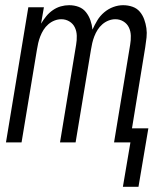

<svg xmlns="http://www.w3.org/2000/svg" viewBox="-20 -548 634 739"><path d="M453 171 482 0H419L481 -376Q484 -393 483.5 -410.5Q483 -428 476 -442.5Q469 -457 455 -465.5Q441 -474 424 -474Q411 -474 398 -469Q385 -464 374 -454.5Q363 -445 355.5 -433Q348 -421 343 -408Q338 -395 335 -382Q332 -369 330 -356L271 0H211L273 -376Q276 -393 275.5 -410.5Q275 -428 268 -442.5Q261 -457 247 -465.5Q233 -474 216 -474Q203 -474 190 -469Q177 -464 166 -454.5Q155 -445 147.5 -433Q140 -421 135 -408Q130 -395 127 -382Q124 -369 122 -356L63 0H3L89 -520H149L138 -457Q147 -472 158 -485.5Q169 -499 183.5 -509Q198 -519 214 -523.5Q230 -528 246 -528Q266 -528 283 -521.5Q300 -515 311 -501Q322 -487 328 -470Q334 -453 336 -434Q344 -452 354.5 -469.5Q365 -487 381 -500.5Q397 -514 416 -521Q435 -528 454 -528Q473 -528 490 -522Q507 -516 518 -503Q529 -490 535 -473.5Q541 -457 543.5 -439.5Q546 -422 544 -403.5Q542 -385 539 -366L488 -54H551L513 171Z"/></svg>

Font: Iosevka QP Light
Style: Italic
Weight: 300
Italic angle: -9°
Designer: Belleve Invis
Foundry: Belleve Invis
Version: Version 20.0.0; ttfautohint (v1.8.4)